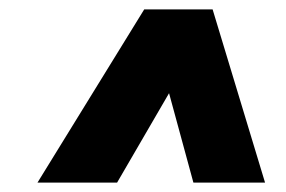

<svg xmlns="http://www.w3.org/2000/svg" viewBox="-20 -750 610 410"><path d="M60 -360 288 -730H434L546 -360H393L341 -551L230 -360Z"/></svg>

Font: MuseoModerno Thin Black
Style: Italic
Weight: 900
Italic angle: -9°
Version: Version 1.003